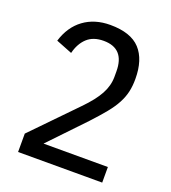

<svg xmlns="http://www.w3.org/2000/svg" viewBox="-131 -807 802 903"><g transform="rotate(20 270.0 -355.0)"><path d="M484 0H63V-92L271 -306Q322 -358 345 -400.5Q368 -443 368 -487V-514Q368 -629 263 -629Q211 -629 180.5 -600.5Q150 -572 138 -523L57 -555Q80 -630 134.5 -670Q189 -710 267 -710Q370 -710 417 -659Q464 -608 464 -511Q464 -476 457.5 -447Q451 -418 435.5 -388.5Q420 -359 393.5 -326.5Q367 -294 328 -252L162 -78H484Z"/></g></svg>

Font: IBM Plex Sans Cond Text
Style: Regular
Weight: 450
Width: 3
Designer: Mike Abbink, Paul van der Laan, Pieter van Rosmalen
Foundry: Bold Monday
Version: Version 1.3